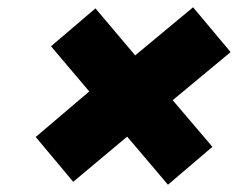

<svg xmlns="http://www.w3.org/2000/svg" viewBox="-20 -610 690 527"><path d="M181 -111 78 -234 225 -359 120 -483 242 -587 351 -458 510 -590 613 -467 454 -335 563 -207 441 -103 329 -235Z"/></svg>

Font: REM Black
Style: Italic
Weight: 900
Italic angle: -11°
Designer: Octavio Pardo
Foundry: Ashler Design
Version: Version 1.005;gftools[0.9.28]